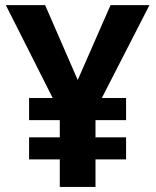

<svg xmlns="http://www.w3.org/2000/svg" viewBox="-20 -734 612 754"><path d="M157.2 -713.9H2.9L187 -349.1H94.2V-262.2H214.8V-194.8H94.2V-107.9H214.8V0H355V-107.9H475.1V-194.8H355V-262.2H475.1V-349.1H379.9L566.9 -713.9H414.1L285.2 -419.9Z"/></svg>

Font: Noto Reveo Sans
Style: Bold
Weight: 700
Designer: Monotype Design team
Foundry: Monotype Imaging Inc.
Version: Version 1.04